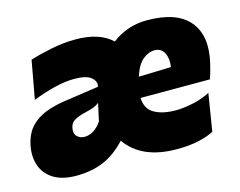

<svg xmlns="http://www.w3.org/2000/svg" viewBox="-79 -635 961 769"><g transform="rotate(-15 401.0 -251.0)"><path d="M150.5 13Q92 13 56.2 -9.8Q20.5 -32.5 7.8 -70.2Q-5 -108 4.5 -153.5Q14.5 -200 40.2 -227Q66 -254 102.2 -267.8Q138.5 -281.5 179.5 -287.5L326 -309Q331.5 -331 311.2 -347.5Q291 -364 242.5 -364Q204.5 -364 160.2 -353.2Q116 -342.5 68 -323.5L97 -482.5Q133 -494 185 -504.8Q237 -515.5 287.5 -515.5Q387 -515.5 438 -466.5Q468.5 -490 505 -502.8Q541.5 -515.5 583.5 -515.5Q707.5 -515.5 758.8 -453.5Q810 -391.5 784 -282.5Q776 -247 766.5 -221.5H479Q480.5 -176 514.5 -156.5Q548.5 -137 604 -137Q633 -137 673.5 -145.2Q714 -153.5 746.5 -171L721.5 -16.5Q701 -4.5 661.8 5Q622.5 14.5 567 14.5Q422 14.5 358 -76.5Q314.5 -29.5 264.8 -8.2Q215 13 150.5 13ZM582 -391.5Q556.5 -391.5 532.8 -371.8Q509 -352 494.5 -305.5L628.5 -309.5Q634 -342.5 622 -367Q610 -391.5 582 -391.5ZM222.5 -129Q243 -129 261 -140.8Q279 -152.5 293.5 -173.5L309.5 -247Q300 -238.5 286.5 -233.2Q273 -228 242 -220.5Q221.5 -215.5 204.8 -206.2Q188 -197 184 -175Q180 -152.5 192.2 -140.8Q204.5 -129 222.5 -129Z"/></g></svg>

Font: Commissioner ExtraBold
Style: Italic
Weight: 800
Italic angle: -12°
Designer: Kostas Bartsokas
Foundry: Kostas Bartsokas
Version: Version 1.000; ttfautohint (v1.8.3)